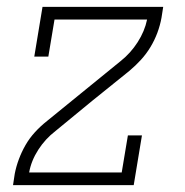

<svg xmlns="http://www.w3.org/2000/svg" viewBox="-20 -540 540 560"><path d="M18 0 23 -33Q27 -54 35 -75.5Q43 -97 54.5 -117Q66 -137 82 -154.5Q98 -172 117 -187L332 -362Q361 -385 381.5 -417Q402 -449 409 -483H139L121 -375H80L104 -520H456L451 -488Q447 -466 439 -444.5Q431 -423 419 -403Q407 -383 391 -365.5Q375 -348 357 -333L249 -246L142 -158Q112 -135 91.5 -103Q71 -71 65 -37H335L353 -145H394L370 0Z"/></svg>

Font: Iosevka Curly Slab Extralight
Style: Italic
Weight: 200
Italic angle: -9°
Monospace: yes
Designer: Belleve Invis
Foundry: Belleve Invis
Version: Version 22.1.2; ttfautohint (v1.8.4)